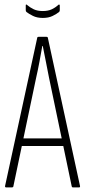

<svg xmlns="http://www.w3.org/2000/svg" viewBox="-20 -815 370 835"><path d="M7 0Q1 0 2 -6L142 -651Q143 -655 148 -655H182Q187 -655 188 -651L328 -6Q329 0 324 0H297Q293 0 292 -4L193 -478Q186 -513 179.5 -547Q173 -581 166 -615H164Q158 -581 151.5 -546Q145 -511 137 -476L38 -4Q37 0 32 0ZM68 -180 75 -213H254L262 -180ZM166 -737Q141 -737 123 -746Q105 -755 95 -763Q92 -766 92 -771V-791Q92 -798 97 -794Q111 -782 127 -774.5Q143 -767 166 -767Q189 -767 205 -774.5Q221 -782 234 -794Q236 -796 238 -795Q240 -794 240 -791V-771Q240 -766 237 -763Q226 -754 208.5 -745.5Q191 -737 166 -737Z"/></svg>

Font: Sofia Sans Extra Condensed ExtraLight
Style: Regular
Weight: 250
Designer: Botio Nikoltchev, Ani Petrova
Foundry: lettersoup
Version: Version 4.101